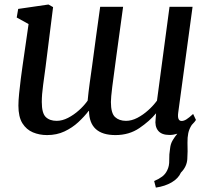

<svg xmlns="http://www.w3.org/2000/svg" viewBox="-20 -588 932 850"><path d="M181.5 -290Q177 -256 171 -212.5Q165 -169 165 -136.5Q165 -87 182.5 -70Q200 -53 231 -53Q255.5 -53 281.2 -66.2Q307 -79.5 329.8 -100Q352.5 -120.5 368 -142.5Q371.5 -179.5 377 -219.5Q382.5 -259.5 388 -298Q397 -364.5 405.8 -430.2Q414.5 -496 423.5 -558H525Q507 -425.5 495 -339Q483 -252.5 477 -203.8Q471 -155 471 -136.5Q471 -87 489.2 -70Q507.5 -53 538 -53Q562.5 -53 588 -66.2Q613.5 -79.5 636.2 -100Q659 -120.5 675 -142.5L730.5 -558H832.5L769 -89.5Q764 -52.5 784 -52.5Q794 -52.5 805.2 -59.5Q816.5 -66.5 835 -83.5L847.5 -57Q845.5 -53.5 840.8 -47.8Q836 -42 829 -35Q817.5 -17.5 813.5 1.5Q809.5 20.5 810 44.5Q811.5 83 809.2 116.5Q807 150 781 176Q769.5 202 740.2 219.2Q711 236.5 670 242.5L662.5 213.5Q684.5 204 698.2 193.5Q712 183 720 166.5Q730 147 729.2 121.2Q728.5 95.5 733 69Q735 48.5 744.8 32.5Q754.5 16.5 765 4Q747.5 9.5 730.5 9.5Q695 9.5 679.8 -9.8Q664.5 -29 669 -61.5L671 -86.5Q642 -51.5 596.8 -20.8Q551.5 10 491 10Q375.5 10 374 -97H372.5Q353 -71.5 326.5 -47Q300 -22.5 265.5 -6.2Q231 10 188.5 10Q154.5 10 125.8 -2Q97 -14 79.2 -42.2Q61.5 -70.5 61.5 -120.5Q61.5 -143 64.8 -175.5Q68 -208 72.2 -240.2Q76.5 -272.5 79.5 -294L106.5 -481.5L54 -510.5L60.5 -548.5L194.5 -568L215 -556.5Z"/></svg>

Font: Merriweather
Style: Italic
Weight: 400
Italic angle: -7.8°
Designer: Eben Sorkin
Foundry: Eben Sorkin
Version: Version 2.100